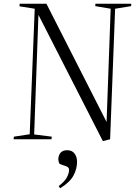

<svg xmlns="http://www.w3.org/2000/svg" viewBox="-20 -750 739 1034"><path d="M554 -93 576 -703 493 -717 494 -730H687L686 -717L600 -703L573 0L534 10L187 -670L164 -26L259 -14L257 0H53L55 -14L140 -27L167 -703L85 -716L86 -730H230ZM304 264 296 252Q328 228 340 205.5Q352 183 352 164Q352 152 338 146L301 133Q288 109 299 84Q310 59 342 59Q368 59 381.5 77Q395 95 395 122Q395 159 376 195Q357 231 304 264Z"/></svg>

Font: Literata 72pt Light
Style: Italic
Weight: 300
Italic angle: -2°
Designer: Latin by Veronika Burian and Jose Scaglione. Greek by Irene Vlachou. Cyrillic by Vera Evstafieva
Foundry: TypeTogether
Version: Version 3.002